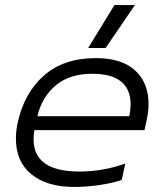

<svg xmlns="http://www.w3.org/2000/svg" viewBox="-20 -725 648 760"><path d="M433 -705H514L398 -535H329ZM43 -176Q43 -208 50 -239Q76 -358 154.5 -426.5Q233 -495 359 -495Q462 -495 515 -446Q568 -397 568 -314Q568 -283 561 -252L552 -210H116Q113 -191 113 -173Q113 -46 295 -46Q342 -46 389.5 -54.5Q437 -63 476 -78L462 -13Q430 -1 376.5 7Q323 15 274 15Q166 15 104.5 -35Q43 -85 43 -176ZM492 -265Q497 -292 497 -311Q497 -433 345 -433Q255 -433 200.5 -387Q146 -341 128 -265Z"/></svg>

Font: Prompt Light
Style: Italic
Weight: 300
Italic angle: -12°
Designer: Katatrad Team
Foundry: CadsonDemak
Version: Version 1.000